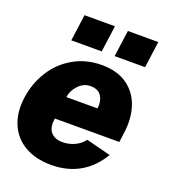

<svg xmlns="http://www.w3.org/2000/svg" viewBox="-137 -841 835 949"><g transform="rotate(20 280.0 -366.0)"><path d="M255 -115Q288 -115 318 -128.5Q348 -142 368 -168L497 -135Q455 -64 390.5 -27Q326 10 241 10Q160 10 102.5 -23Q45 -56 19 -117Q-7 -178 4 -258Q15 -336 55.5 -400.5Q96 -465 162 -502.5Q228 -540 309 -540Q391 -540 443.5 -503Q496 -466 517 -402Q538 -338 526 -258L520 -212H181Q173 -163 194 -139Q215 -115 255 -115ZM362 -331Q367 -370 350 -396.5Q333 -423 293 -423Q257 -423 230 -395Q203 -367 198 -331ZM285 -603H125L144 -742H304ZM513 -603H353L372 -742H532Z"/></g></svg>

Font: Morrison ExtraBold
Style: Regular
Weight: 800
Designer: Pablo Impallari, Rodrigo Fuenzalida (Modified by Dan O. Williams)
Version: Version 0.03;June 6, 2019;FontCreator 11.5.0.2425 64-bit; tt